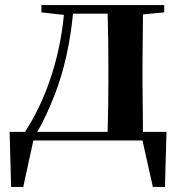

<svg xmlns="http://www.w3.org/2000/svg" viewBox="-20 -556 716 760"><path d="M144 -507 233 -497C215 -312 156 -152 79 -34H18L24 184H72L112 0H544L585 184H633L639 -34H546L544 -235V-301L546 -499L630 -507V-536H144ZM406 -34H127C154 -78 176 -129 197 -182C234 -278 258 -387 269 -502H406C408 -445 409 -357 409 -301V-235C409 -178 408 -91 406 -34Z"/></svg>

Font: Source Han Serif CN
Style: Bold
Weight: 700
Designer: Ryoko NISHIZUKA 西塚涼子 (kana & ideographs); Frank Grießhammer (Latin, Greek & Cyrillic); Wenlong ZHANG 张文龙 (bopomofo); San
Foundry: Adobe
Version: Version 2.003;hotconv 1.1.1;makeotfexe 2.6.0